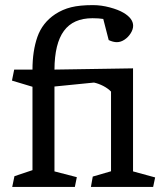

<svg xmlns="http://www.w3.org/2000/svg" viewBox="-20 -739 640 759"><path d="M108.4 -66.4V-396L27.3 -420.4L36.1 -463.9H108.4Q108.4 -537.6 127.9 -593.3Q147.5 -648.9 197.8 -682.6Q227.5 -702.1 261.5 -710.4Q295.4 -718.8 347.2 -718.8Q380.4 -718.8 414.1 -709.7Q447.8 -700.7 468.3 -688.5Q506.3 -666 506.3 -637.2Q506.3 -623 496.8 -607.7Q487.3 -592.3 472.4 -582.3Q457.5 -572.3 441.9 -572.3Q427.2 -572.3 409.7 -580.6L388.2 -664.1Q370.6 -667 345.7 -667Q269.5 -667 232.7 -616.9Q195.8 -566.9 195.3 -463.9L505.9 -468.8V-61.5L593.3 -37.6L585.4 0H339.4L346.7 -41L418.9 -62V-377Q406.7 -389.6 388.2 -399.2Q369.6 -408.7 351.6 -412.6L195.3 -397V-61.5L283.7 -38.6L275.9 0H28.3L37.1 -42.5Z"/></svg>

Font: Vesper Libre
Style: Regular
Weight: 400
Designer: Robert Keller & Kimya Gandhi
Foundry: Mota Italic
Version: Version 1.058